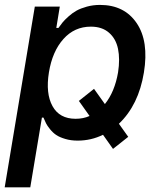

<svg xmlns="http://www.w3.org/2000/svg" viewBox="-27 -573 658 797"><path d="M-7.5 204.5 117.5 -545.5H221.2L206.7 -457H215.6Q225.1 -470.5 233.1 -480.3Q241.1 -490.1 257.5 -504.8Q273.8 -519.5 290.8 -528.9Q307.9 -538.4 333.6 -545.5Q359.4 -552.6 388.1 -552.6Q489 -552.6 540.3 -477.1Q591.6 -401.6 570.3 -271.7Q548.3 -137.1 466.6 -59.3L505.3 -5L442.1 45.1L400.6 -13.5Q351.2 10.7 295.5 10.7Q267 10.7 243.8 3.7Q220.5 -3.2 206.5 -12.6Q192.5 -22 180.8 -36.6Q169 -51.1 164.1 -61.1Q159.1 -71 153.4 -84.9H147L98.7 204.5ZM363.3 -204.2 408.4 -141Q449.2 -191.8 463.1 -272.7Q471.6 -328.1 462.9 -370.2Q454.2 -412.3 425.4 -437.3Q396.7 -462.4 350.1 -462.4Q282 -462.4 236.2 -411Q190.3 -359.7 176.1 -272.7Q161.9 -185 190.9 -132.5Q219.8 -79.9 286.9 -79.9Q318.9 -79.9 344.8 -91.6L300.4 -154.1Z"/></svg>

Font: Karasuma Gothic
Style: Medium Italic
Weight: 500
Italic angle: 9.39998°
Designer: Rasmus Andersson / Ryoko Nishizuka
Foundry: Genbu
Version: Version 1.00